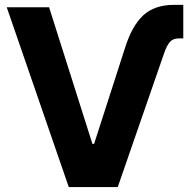

<svg xmlns="http://www.w3.org/2000/svg" viewBox="-20 -757 769 777"><path d="M485.4 -561.5Q513.7 -652.3 559.6 -694.8Q605.5 -737.3 683.6 -737.3H721.7V-601.6H704.6Q680.2 -601.6 667.7 -587.4Q655.3 -573.2 645 -543.9L456.5 0H258.3L7.3 -727.5H178.7L354 -174.8H360.8Z"/></svg>

Font: Inter Tight
Style: Bold
Weight: 700
Designer: Rasmus Andersson
Foundry: rsms
Version: Version 3.004; ttfautohint (v1.8.4.7-5d5b)